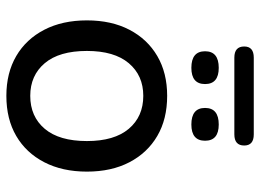

<svg xmlns="http://www.w3.org/2000/svg" viewBox="-127 -681 817 603"><g transform="rotate(90 281.5 -379.5)"><path d="M281 9Q209 9 156 -22Q103 -53 73.5 -110Q44 -167 44 -244Q44 -321 73.5 -377.5Q103 -434 156 -465Q209 -496 281 -496Q354 -496 407 -465Q460 -434 489.5 -377.5Q519 -321 519 -244Q519 -167 489.5 -110Q460 -53 407 -22Q354 9 281 9ZM281 -66Q346 -66 384.5 -111.5Q423 -157 423 -244Q423 -330 384.5 -375.5Q346 -421 281 -421Q217 -421 178.5 -375.5Q140 -330 140 -244Q140 -157 178.5 -111.5Q217 -66 281 -66ZM161 -707Q126 -707 126 -738Q126 -768 161 -768H402Q437 -768 437 -738Q437 -707 402 -707ZM193 -572Q141 -572 141 -615Q141 -658 193 -658Q244 -658 244 -615Q244 -572 193 -572ZM371 -572Q319 -572 319 -615Q319 -658 371 -658Q422 -658 422 -615Q422 -572 371 -572Z"/></g></svg>

Font: Chiron GoRound TC
Style: Regular
Weight: 400
Designer: Ryoko NISHIZUKA 西塚涼子 (kana, bopomofo & ideographs); Paul D. Hunt (Latin, Greek & Cyrillic); Sandoll Communications 산돌커뮤니
Foundry: Adobe
Version: Version 1.000;hotconv 1.1.1;makeotfexe 2.6.0